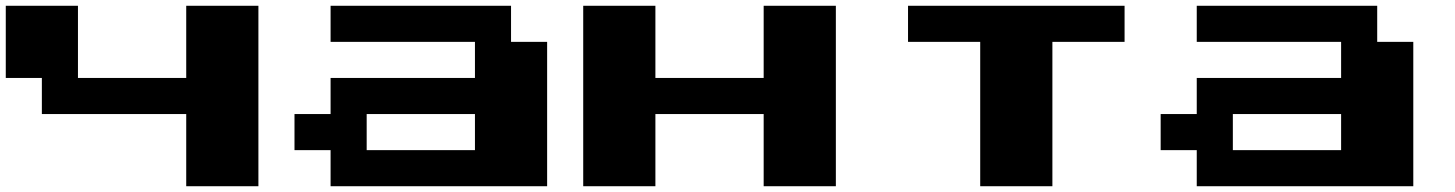

<svg xmlns="http://www.w3.org/2000/svg" viewBox="-20 -770 5040 665"><path d="M625 -125V-375H125V-500H0V-750H250V-500H625V-750H875V-125Z M1125 -125V-250H1000V-375H1125V-500H1625V-625H1125V-750H1750V-625H1875V-125ZM1250 -250H1625V-375H1250Z M2000 -125V-750H2250V-500H2625V-750H2875V-125H2625V-375H2250V-125Z M3375 -125V-625H3125V-750H3875V-625H3625V-125Z M4125 -125V-250H4000V-375H4125V-500H4625V-625H4125V-750H4750V-625H4875V-125ZM4250 -250H4625V-375H4250Z"/></svg>

Font: Press Start 2P
Style: Regular
Weight: 400
Designer: CodeMan38
Foundry: CodeMan38
Version: Version 3.000